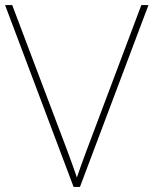

<svg xmlns="http://www.w3.org/2000/svg" viewBox="-20 -734 603 754"><path d="M563 -714H535L320 -143C303 -98 292 -67 282 -37C272 -67 258 -105 244 -143L28 -714H0L269 0H294Z"/></svg>

Font: Noto Sans Gujarati UI Thin
Style: Regular
Weight: 100
Designer: Jelle Bosma - Monotype Design Team, Universal Thirst
Foundry: Monotype Imaging Inc.
Version: Version 2.106